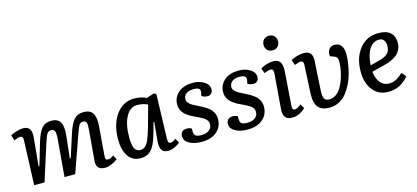

<svg xmlns="http://www.w3.org/2000/svg" viewBox="-62 -1239 3769 1736"><g transform="rotate(-15 1822.5 -371.0)"><path d="M405.8 -351.1Q409.7 -401.4 401.4 -421.1Q393.1 -440.9 369.1 -440.9Q342.3 -440.9 328.6 -418.9Q314.9 -397 293 -326.2L189 0H91.8L107.9 -416Q108.9 -437 102.8 -446Q96.7 -455.1 81.1 -455.1Q67.4 -455.1 24.9 -438L7.8 -488.8Q28.8 -501 64 -512Q99.1 -522.9 127.9 -522.9Q169.9 -522.9 187.3 -496.8Q204.6 -470.7 200.2 -418.9L174.8 -154.8L182.1 -152.8L245.1 -367.2Q271 -451.7 302.7 -487.3Q334.5 -522.9 391.1 -522.9Q450.7 -522.9 473.9 -483.4Q497.1 -443.8 488.8 -361.8L465.8 -150.9L474.1 -148.9L543.9 -366.2Q571.3 -450.7 603.8 -486.8Q636.2 -522.9 691.9 -522.9Q756.8 -522.9 780.3 -481.7Q803.7 -440.4 795.9 -355L774.9 -95.2Q772.5 -71.3 776.9 -61.5Q781.2 -51.8 796.9 -51.8Q822.3 -51.8 851.1 -74.2L873 -34.2Q851.6 -16.1 816.7 -1Q781.7 14.2 752.9 14.2Q709 14.2 690.4 -8.8Q671.9 -31.7 675.8 -71.8L700.2 -354Q704.6 -402.3 697.8 -421.6Q690.9 -440.9 667 -440.9Q642.1 -440.9 630.4 -422.4Q618.7 -403.8 596.7 -340.8Q592.8 -330.1 590.8 -324.2L476.1 0H376Z M1359.9 -95.2Q1359.9 -70.8 1364.5 -61.3Q1369.1 -51.8 1384.8 -51.8Q1404.8 -51.8 1432.6 -75.2L1457.5 -34.2Q1438.5 -16.1 1406.5 -1Q1374.5 14.2 1345.7 14.2Q1322.8 14.2 1307.1 6.8Q1291.5 -0.5 1283.7 -14.6Q1275.9 -28.8 1273.2 -46.4Q1270.5 -64 1271.5 -86.9L1288.6 -271L1281.7 -272L1259.8 -190.9Q1248 -148.4 1237.5 -119.1Q1227.1 -89.8 1212.6 -62.7Q1198.2 -35.6 1181.2 -20Q1164.1 -4.4 1140.9 4.9Q1117.7 14.2 1087.9 14.2Q1011.2 14.2 971.4 -44.7Q931.6 -103.5 931.6 -201.2Q931.6 -343.3 996.8 -433.1Q1062 -522.9 1166.5 -522.9Q1231.9 -522.9 1280.8 -498L1350.6 -521L1372.6 -511.2ZM1103.5 -58.1Q1145.5 -58.1 1172.9 -106Q1194.8 -145 1227.5 -261.2Q1231 -273.9 1238.3 -300.8Q1241.2 -311 1242.7 -315.9L1275.9 -437Q1234.4 -459 1176.8 -459Q1110.8 -459 1072.3 -387Q1033.7 -314.9 1033.7 -200.2Q1033.7 -184.6 1033.9 -174.6Q1034.2 -164.6 1035.6 -148.2Q1037.1 -131.8 1039.6 -120.8Q1042 -109.9 1047.1 -96.9Q1052.2 -84 1059.6 -76.4Q1066.9 -68.8 1078.1 -63.5Q1089.4 -58.1 1103.5 -58.1Z M1672.4 -45.9Q1715.8 -45.9 1743.2 -65.9Q1770.5 -85.9 1770.5 -122.1Q1770.5 -141.1 1760.3 -156.7Q1750 -172.4 1732.9 -182.9Q1715.8 -193.4 1694.1 -204.6Q1672.4 -215.8 1649.9 -225.6Q1627.4 -235.4 1605.7 -249.3Q1584 -263.2 1566.9 -279.1Q1549.8 -294.9 1539.6 -318.8Q1529.3 -342.8 1529.3 -372.1Q1529.3 -391.6 1534.9 -411.4Q1540.5 -431.2 1554.2 -451.4Q1567.9 -471.7 1588.4 -487.3Q1608.9 -502.9 1641.6 -512.9Q1674.3 -522.9 1714.4 -522.9Q1776.9 -522.9 1821 -494.9Q1865.2 -466.8 1865.2 -423.8Q1865.2 -399.9 1851.1 -385.5Q1836.9 -371.1 1815.4 -371.1Q1798.3 -371.1 1783 -376.5Q1767.6 -381.8 1760.3 -389.2L1767.6 -418.9Q1777.3 -465.8 1710.4 -465.8Q1661.1 -465.8 1637.2 -445.8Q1613.3 -425.8 1613.3 -396Q1613.3 -377.4 1626.5 -361.6Q1639.6 -345.7 1660.6 -333.7Q1681.6 -321.8 1707.3 -309.6Q1732.9 -297.4 1758.5 -282.7Q1784.2 -268.1 1805.2 -250.7Q1826.2 -233.4 1839.4 -207Q1852.5 -180.7 1852.5 -148.9Q1852.5 -76.2 1800.3 -31Q1748 14.2 1659.2 14.2Q1587.9 14.2 1542.2 -11.7Q1496.6 -37.6 1496.6 -80.1Q1496.6 -107.4 1512.9 -122.3Q1529.3 -137.2 1553.2 -137.2Q1584 -137.2 1601.6 -125V-99.1Q1601.6 -69.8 1616.9 -57.9Q1632.3 -45.9 1672.4 -45.9Z M2102.5 -45.9Q2146 -45.9 2173.3 -65.9Q2200.7 -85.9 2200.7 -122.1Q2200.7 -141.1 2190.4 -156.7Q2180.2 -172.4 2163.1 -182.9Q2146 -193.4 2124.3 -204.6Q2102.5 -215.8 2080.1 -225.6Q2057.6 -235.4 2035.9 -249.3Q2014.2 -263.2 1997.1 -279.1Q1980 -294.9 1969.7 -318.8Q1959.5 -342.8 1959.5 -372.1Q1959.5 -391.6 1965.1 -411.4Q1970.7 -431.2 1984.4 -451.4Q1998 -471.7 2018.6 -487.3Q2039.1 -502.9 2071.8 -512.9Q2104.5 -522.9 2144.5 -522.9Q2207 -522.9 2251.2 -494.9Q2295.4 -466.8 2295.4 -423.8Q2295.4 -399.9 2281.2 -385.5Q2267.1 -371.1 2245.6 -371.1Q2228.5 -371.1 2213.1 -376.5Q2197.8 -381.8 2190.4 -389.2L2197.8 -418.9Q2207.5 -465.8 2140.6 -465.8Q2091.3 -465.8 2067.4 -445.8Q2043.5 -425.8 2043.5 -396Q2043.5 -377.4 2056.6 -361.6Q2069.8 -345.7 2090.8 -333.7Q2111.8 -321.8 2137.5 -309.6Q2163.1 -297.4 2188.7 -282.7Q2214.4 -268.1 2235.4 -250.7Q2256.3 -233.4 2269.5 -207Q2282.7 -180.7 2282.7 -148.9Q2282.7 -76.2 2230.5 -31Q2178.2 14.2 2089.4 14.2Q2018.1 14.2 1972.4 -11.7Q1926.8 -37.6 1926.8 -80.1Q1926.8 -107.4 1943.1 -122.3Q1959.5 -137.2 1983.4 -137.2Q2014.2 -137.2 2031.7 -125V-99.1Q2031.7 -69.8 2047.1 -57.9Q2062.5 -45.9 2102.5 -45.9Z M2491.7 -755.9Q2521.5 -755.9 2540 -737.1Q2558.6 -718.3 2558.6 -688Q2558.6 -657.7 2540 -638.4Q2521.5 -619.1 2491.7 -619.1Q2460.9 -619.1 2442.1 -637.9Q2423.3 -656.7 2423.3 -687Q2423.3 -717.3 2442.1 -736.6Q2460.9 -755.9 2491.7 -755.9ZM2451.7 -415Q2452.6 -436.5 2447.5 -446.3Q2442.4 -456.1 2426.3 -456.1Q2419.9 -456.1 2413.3 -455.1Q2406.7 -454.1 2399.7 -451.9Q2392.6 -449.7 2387.9 -448.2Q2383.3 -446.8 2375.7 -443.8Q2368.2 -440.9 2365.7 -439.9L2349.6 -487.8Q2372.1 -501.5 2404.5 -512.2Q2437 -522.9 2469.7 -522.9Q2512.2 -522.9 2531.5 -495.6Q2550.8 -468.3 2547.4 -410.2L2524.4 -95.2Q2522.9 -71.8 2527.3 -61.8Q2531.7 -51.8 2547.4 -51.8Q2557.1 -51.8 2568.4 -56.9Q2579.6 -62 2586.7 -66.9Q2593.8 -71.8 2606.4 -82L2630.4 -41Q2609.4 -20 2576.7 -2.9Q2543.9 14.2 2506.3 14.2Q2459.5 14.2 2441.7 -10Q2423.8 -34.2 2425.3 -80.1Z M3042.5 -522.9Q3084 -522.9 3104.7 -493.9Q3125.5 -464.8 3125.5 -417Q3125.5 -377.4 3119.1 -332.8Q3112.8 -288.1 3100.1 -238.8Q3087.4 -189.5 3065.2 -145Q3043 -100.6 3014.4 -64.5Q2985.8 -28.3 2944.8 -7.1Q2903.8 14.2 2856.4 14.2Q2834 14.2 2816.4 11.2Q2798.8 8.3 2778.8 -1.7Q2758.8 -11.7 2746.1 -28.8Q2733.4 -45.9 2725.8 -76.4Q2718.3 -106.9 2720.2 -148.9L2733.4 -419.9Q2733.9 -443.4 2723.4 -451.4Q2712.9 -459.5 2693.4 -454.1L2650.4 -439.9L2633.3 -490.2Q2653.8 -502 2688.5 -512.5Q2723.1 -522.9 2753.4 -522.9Q2837.4 -522.9 2832.5 -436L2816.4 -159.2Q2813 -106.9 2824.2 -82.5Q2835.4 -58.1 2873.5 -58.1Q2905.8 -58.1 2934.1 -78.1Q2962.4 -98.1 2981.7 -129.6Q3001 -161.1 3015.1 -200.7Q3029.3 -240.2 3036.6 -278.1Q3043.9 -315.9 3045.4 -350.1Q3047.4 -385.3 3040 -399.2Q3032.7 -413.1 3012.2 -420.9L2976.6 -434.1Q2971.2 -471.7 2989.3 -497.3Q3007.3 -522.9 3042.5 -522.9Z M3453.1 -522.9Q3527.8 -522.9 3564.5 -488.5Q3601.1 -454.1 3601.1 -394Q3601.1 -362.3 3589.6 -336.2Q3578.1 -310.1 3561 -293Q3543.9 -275.9 3517.8 -262Q3491.7 -248 3468.3 -240.2Q3444.8 -232.4 3415 -225.1L3311 -199.2Q3313.5 -172.9 3321.5 -148.7Q3329.6 -124.5 3343.8 -103.3Q3357.9 -82 3380.9 -69.6Q3403.8 -57.1 3433.1 -57.1Q3454.1 -57.1 3473.4 -63Q3492.7 -68.8 3510 -80.1Q3527.3 -91.3 3537.6 -99.6Q3547.9 -107.9 3562 -121.1L3597.2 -80.1Q3585.9 -66.4 3571.5 -52.7Q3557.1 -39.1 3533.4 -22.7Q3509.8 -6.3 3477.3 3.9Q3444.8 14.2 3409.2 14.2Q3314.5 14.2 3261.7 -52.2Q3209 -118.7 3209 -225.1Q3209 -356.4 3275.6 -439.7Q3342.3 -522.9 3453.1 -522.9ZM3502.9 -392.1Q3502.9 -423.8 3488.3 -443.8Q3473.6 -463.9 3443.8 -463.9Q3386.7 -463.9 3351.8 -409.7Q3316.9 -355.5 3311 -258.8L3399.9 -282.2Q3454.6 -296.4 3478.8 -320.8Q3502.9 -345.2 3502.9 -392.1Z"/></g></svg>

Font: Literata Book Medium
Style: Italic
Weight: 500
Italic angle: -3°
Designer: Latin by Veronika Burian and Jose Scaglione. Greek by Irene Vlachou. Cyrillic by Vera Evstafieva
Foundry: TypeTogether
Version: Version 1.003;PS 001.003;hotconv 1.0.88;makeotf.lib2.5.64775